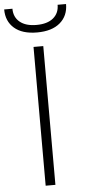

<svg xmlns="http://www.w3.org/2000/svg" viewBox="-105 -986 455 1020"><g transform="rotate(-5 123.0 -476.0)"><path d="M96 -740H148V0H96ZM122 -815Q43 -815 0.5 -852Q-42 -889 -42 -952H2Q2 -907 33.5 -881Q65 -855 122 -855Q180 -855 211.5 -881Q243 -907 243 -952H288Q288 -889 244.5 -852Q201 -815 122 -815Z"/></g></svg>

Font: Encode Sans Normal
Style: ExtraLight
Weight: 200
Designer: Pablo Impallari, Andres Torresi
Foundry: Pablo Impallari, Andres Torresi
Version: Version 1.000; ttfautohint (v1.00) -l 8 -r 50 -G 200 -x 14 -